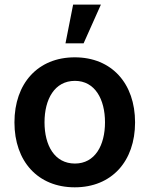

<svg xmlns="http://www.w3.org/2000/svg" viewBox="-20 -801 648 832"><path d="M263.8 -613.3H342.3L417.3 -781.2H296.9ZM304 10.7C463.8 10.7 565.3 -101.9 565.3 -270.6C565.3 -439.6 463.8 -552.6 304 -552.6C144.2 -552.6 42.6 -439.6 42.6 -270.6C42.6 -101.9 144.2 10.7 304 10.7ZM304.7 -92.3C216.3 -92.3 172.9 -171.2 172.9 -271C172.9 -370.7 216.3 -450.6 304.7 -450.6C391.7 -450.6 435 -370.7 435 -271C435 -171.2 391.7 -92.3 304.7 -92.3Z"/></svg>

Font: TID UI Semi Bold
Style: Regular
Weight: 600
Designer: The TID Project Authors
Foundry: Bakken & Bæck
Version: Version 1.001;hotconv 1.0.109;makeotfexe 2.5.65596